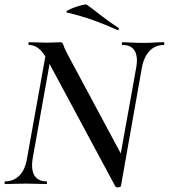

<svg xmlns="http://www.w3.org/2000/svg" viewBox="-20 -811 744 846"><path d="M488 10 191 -543Q169 -584 149 -598.5Q129 -613 108 -613Q105 -613 105 -619Q105 -625 108 -625Q126 -625 149 -624Q172 -623 188 -623Q203 -623 221.5 -624Q240 -625 245 -625Q256 -625 259 -613.5Q262 -602 277 -573L519 -122L513 8Q512 13 501.5 14.5Q491 16 488 10ZM3 0Q0 0 0 -6Q0 -12 3 -12Q40 -12 65.5 -37.5Q91 -63 99 -113L187 -602L211 -600L124 -113Q116 -63 132 -37.5Q148 -12 185 -12Q187 -12 187 -6Q187 0 185 0Q165 0 143.5 -1Q122 -2 94 -2Q70 -2 46.5 -1Q23 0 3 0ZM513 8 496 -45 580 -512Q589 -561 573.5 -587Q558 -613 520 -613Q517 -613 517 -619Q517 -625 520 -625Q537 -625 559.5 -623.5Q582 -622 610 -622Q635 -622 658 -623.5Q681 -625 702 -625Q704 -625 704 -619Q704 -613 702 -613Q665 -613 639.5 -587Q614 -561 605 -512ZM497 -679Q446 -702 393.5 -721Q341 -740 275 -756Q267 -758 277.5 -764.5Q288 -771 307 -778Q326 -785 343 -789Q360 -793 363 -790Q396 -766 429 -740Q462 -714 501 -689Q505 -688 503.5 -682.5Q502 -677 497 -679Z"/></svg>

Font: Cormorant Garamond Light SemiBold
Style: Italic
Weight: 600
Italic angle: -10°
Version: Version 4.001